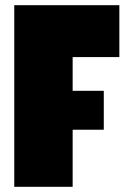

<svg xmlns="http://www.w3.org/2000/svg" viewBox="-20 -720 490 740"><path d="M60 -220V-370H380V-220ZM35 0V-700H440V-500H260V0Z"/></svg>

Font: Tektur SemiCondensed Black
Style: Regular
Weight: 900
Width: 4
Designer: Adam Jagosz
Foundry: Adam Jagosz
Version: Version 1.005;gftools[0.9.30]